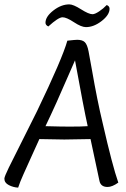

<svg xmlns="http://www.w3.org/2000/svg" viewBox="-30 -845 578 878"><path d="M313 -569Q302 -545 277.5 -488Q253 -431 228 -375.5Q203 -320 178 -268Q250 -266 288 -266Q344 -266 371 -268Q353 -349 313 -569ZM264 -207Q242 -207 150 -209Q139 -185 116 -134Q93 -83 77 -47.5Q61 -12 53 13Q31 12 10.5 1.5Q-10 -9 -10 -28Q-10 -37 10.5 -79Q31 -121 72 -202Q113 -283 139 -336Q255 -577 278 -659Q314 -663 323 -663Q347 -663 358 -652Q369 -641 375 -610Q378 -597 390.5 -525Q403 -453 415 -393.5Q427 -334 440 -280Q484 -87 511 -10Q483 10 462 10Q431 10 425 -17Q411 -80 384 -209Q284 -207 264 -207ZM393 -780Q404 -780 423.5 -793Q443 -806 458 -822Q471 -817 471 -805Q471 -777 435 -749Q399 -721 363 -721Q342 -721 308 -743.5Q274 -766 256 -766Q237 -766 191 -724Q178 -730 178 -741Q178 -769 214 -797Q250 -825 287 -825Q305 -825 340.5 -802.5Q376 -780 393 -780Z"/></svg>

Font: Overlock
Style: Italic
Weight: 400
Designer: Dario Muhafara
Foundry: Dario Manuel Muhafara
Version: Version 1.002